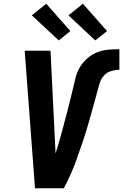

<svg xmlns="http://www.w3.org/2000/svg" viewBox="-20 -1006 658 1026"><path d="M321 0H167L112 -735H250L274 -245Q275 -230 275.5 -215.5Q276 -201 277 -186Q286 -215 294.5 -243.5Q303 -272 310.5 -301Q318 -330 326 -359Q334 -388 341.5 -417Q349 -446 356 -475Q363 -504 370 -533Q377 -562 384 -591Q391 -620 407 -647Q423 -674 447.5 -695Q472 -716 500.5 -727Q529 -738 559 -740.5Q589 -743 618 -743V-633Q596 -633 573 -626Q550 -619 534.5 -601Q519 -583 512.5 -561Q506 -539 500 -517Q494 -495 488 -473Q482 -451 476 -429.5Q470 -408 464 -386Q458 -364 451.5 -342.5Q445 -321 438.5 -299Q432 -277 424.5 -255.5Q417 -234 409.5 -212.5Q402 -191 394.5 -169Q387 -147 379 -126Q371 -105 361.5 -83.5Q352 -62 342 -41Q332 -20 321 0ZM489 -790 346 -924 423 -986 552 -840ZM294 -790 150 -924 227 -986 356 -840Z"/></svg>

Font: Iosevka Aile Extrabold
Style: Italic
Weight: 800
Italic angle: -9°
Designer: Belleve Invis
Foundry: Belleve Invis
Version: Version 31.1.0; ttfautohint (v1.8.4)